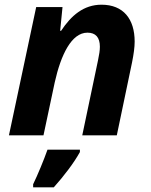

<svg xmlns="http://www.w3.org/2000/svg" viewBox="-20 -576 644 817"><path d="M165 0 213 -226C239 -342 284 -437 352 -437C387 -437 405 -417 405 -377C405 -362 402 -342 397 -319L330 0H477L542 -311C549 -346 553 -375 553 -399C553 -495 505 -556 412 -556C336 -556 283 -510 240 -445H236L246 -546H134L18 0ZM121 208V221H209C253 172 296 115 320 71V61H182C167 104 140 169 121 208Z"/></svg>

Font: BC Sans
Style: Bold Italic
Weight: 700
Italic angle: -12°
Designer: Monotype Design Team
Province of B.C.
Foundry: Monotype Imaging Inc.
Version: Version 2.000;GOOG;noto-source:20170915:90ef993387c0